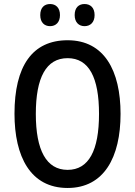

<svg xmlns="http://www.w3.org/2000/svg" viewBox="-20 -1017 671 954"><path d="M180 -942C180 -905 201 -887 229 -887C257 -887 278 -906 278 -942C278 -979 257 -997 229 -997C201 -997 180 -980 180 -942ZM351 -942C351 -906 372 -887 400 -887C429 -887 450 -906 450 -942C450 -979 429 -997 400 -997C372 -997 351 -980 351 -942ZM579 -451C579 -666 498 -817 316 -817C140 -817 52 -688 52 -452C52 -239 131 -83 316 -83C497 -83 579 -236 579 -451ZM158 -451C158 -631 209 -728 316 -728C422 -728 472 -632 472 -451C472 -269 421 -173 316 -173C210 -173 158 -271 158 -451Z"/></svg>

Font: Noto Sans Kannada UI Condensed Medium
Style: Regular
Weight: 500
Width: 3
Designer: Jelle Bosma - Monotype Design Team
Foundry: Monotype Imaging Inc.
Version: Version 2.005